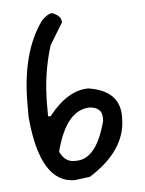

<svg xmlns="http://www.w3.org/2000/svg" viewBox="-44 -506 446 592"><g transform="rotate(-5 179.5 -210.5)"><path d="M139 -470Q167 -460 167 -439L126 -372Q99 -286 99 -191V-154H107Q166 -229 230 -229Q326 -214 326 -135V-129Q326 -29 211 43L164 49Q57 49 39 -157V-197Q39 -359 107 -451Q126 -470 139 -470ZM124 -45V-41Q139 -10 167 -10H174Q237 -10 267 -126V-135Q267 -167 230 -170Q157 -170 124 -45Z"/></g></svg>

Font: Just Me Again Down Here
Style: Regular
Weight: 400
Designer: Kimberly Geswein
Foundry: Kimberly Geswein
Version: Version 1.002 2007